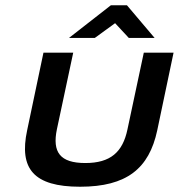

<svg xmlns="http://www.w3.org/2000/svg" viewBox="-20 -700 679 729"><path d="M83 -205C52 -60 107 9 284 9C461 9 546 -60 577 -205L639 -500H526L464 -209C446 -122 399 -81 304 -81C208 -81 178 -122 196 -209L258 -500H145ZM242 -556H340L417 -612L469 -556H567L462 -680H401Z"/></svg>

Font: LT Wave Medium
Style: Italic
Weight: 500
Designer: Daniel Lyons
Version: Version 2.5 (Glyphs App)